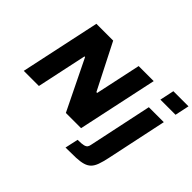

<svg xmlns="http://www.w3.org/2000/svg" viewBox="-189 -1051 1561 1561"><g transform="rotate(45 591.5 -271.0)"><path d="M32 0 179 -688H372L572 -295H581L665 -688H838L691 0H516L305 -432H298L206 0ZM983 -620 1009 -743H1183L1157 -620ZM713 201 738 87Q785 87 806 81.5Q827 76 834.5 64.5Q842 53 845 34L960 -510H1132L1022 10Q1010 67 997 102.5Q984 138 964 158Q944 178 912 187.5Q880 197 832 199Q784 201 713 201Z"/></g></svg>

Font: Saira Expanded
Style: Bold Italic
Weight: 700
Width: 7
Italic angle: -12°
Designer: Hector Gatti with collaboration of the Omnibus-Type team
Foundry: Omnibus-Type
Version: Version 1.101